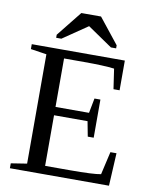

<svg xmlns="http://www.w3.org/2000/svg" viewBox="-93 -929 797 998"><g transform="rotate(10 305.5 -429.5)"><path d="M28.8 -25.9 112.8 -39.1V-616.2L28.8 -628.9V-654.8H520V-498H487.8L472.2 -604Q417.5 -610.8 314 -610.8H207V-355H383.8L398.9 -433.1H430.2V-231.9H398.9L383.8 -311H207V-43.9H335.9Q461.9 -43.9 501 -51.8L528.8 -172.9H561L551.8 0H28.8ZM147.9 -709.5V-725.6L254.4 -858.9H358.4L464.4 -725.6V-709.5H437L306.2 -798.8L175.3 -709.5Z"/></g></svg>

Font: Liberation Serif
Style: Regular
Weight: 400
Designer: Steve Matteson
Foundry: Ascender Corporation
Version: Version 2.1.5